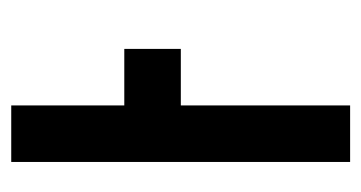

<svg xmlns="http://www.w3.org/2000/svg" viewBox="-170 -470 640 340"><g transform="rotate(-90 150.0 -300.0)"><path d="M133.3 -600.1V-399.9H233.4V-299.8H133.3V0H33.2V-600.1Z"/></g></svg>

Font: Malkor
Style: Bold
Weight: 700
Version: Version 1.3